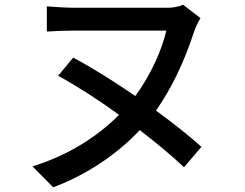

<svg xmlns="http://www.w3.org/2000/svg" viewBox="-20 -741 1040 816"><path d="M836 -117C785 -163 717 -217 643 -271C706 -361 762 -474 804 -604C812 -628 823 -649 832 -664L758 -721C741 -713 717 -708 694 -708H296C255 -708 208 -712 179 -714V-607C208 -609 258 -611 296 -611H687C667 -526 620 -421 555 -333C466 -394 373 -453 291 -496L227 -419C306 -376 398 -317 486 -253C393 -159 266 -79 118 -34L206 55C336 7 471 -78 574 -188C647 -132 713 -77 762 -30Z"/></svg>

Font: Genne Gothic Medium
Style: Regular
Weight: 500
Designer: Ryoko NISHIZUKA (kana & ideographs); Paul D. Hunt (Latin, Greek & Cyrillic); Wenlong ZHANG (bopomofo); Sandoll Communica
Foundry: Adobe Systems Incorporated
Version: Version 1.004;PS 1.004;hotconv 16.6.51;makeotf.lib2.5.65220